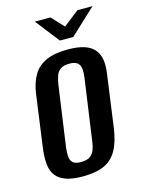

<svg xmlns="http://www.w3.org/2000/svg" viewBox="-103 -706 570 775"><g transform="rotate(-15 182.0 -319.0)"><path d="M147 8Q105 8 78 -1Q51 -10 36 -28Q21 -46 17.5 -76Q14 -106 20 -149L50 -367Q57 -411 75 -441Q93 -471 128 -487Q163 -503 219 -503Q261 -503 288 -494Q315 -485 329.5 -467.5Q344 -450 348 -425Q352 -400 347 -367L317 -149Q309 -92 289.5 -57.5Q270 -23 235.5 -7.5Q201 8 147 8ZM154 -50Q179 -50 192 -59.5Q205 -69 211 -85Q217 -101 219 -120L255 -375Q258 -395 256.5 -411Q255 -427 245 -436.5Q235 -446 210 -446Q186 -446 173 -436.5Q160 -427 154.5 -411Q149 -395 146 -375L110 -120Q108 -101 109 -85Q110 -69 120 -59.5Q130 -50 154 -50ZM198 -546 120 -646H185L233 -595L298 -646H361L254 -546Z"/></g></svg>

Font: Alumni Sans SemiBold
Style: Italic
Weight: 600
Italic angle: -8°
Version: Version 1.016